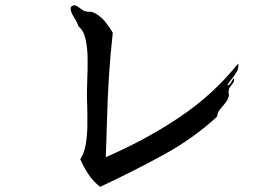

<svg xmlns="http://www.w3.org/2000/svg" viewBox="-20 -729 1040 744"><path d="M903 -483Q906 -465 896 -448.5Q886 -432 873 -417Q870 -412 866.5 -407.5Q863 -403 860 -399Q868 -398 873.5 -407Q879 -416 884 -424Q885 -426 885 -427Q889 -418 885.5 -411.5Q882 -405 877 -399Q874 -395 871 -391Q868 -387 867 -383Q866 -379 866 -375.5Q866 -372 866 -368Q867 -364 867 -360Q867 -356 865 -352Q861 -339 851 -327.5Q841 -316 832 -304.5Q823 -293 821 -277Q729 -192 611.5 -128Q494 -64 368 -5Q342 -25 323.5 -52.5Q305 -80 291 -112Q306 -134 312 -168Q318 -202 318.5 -241Q319 -280 318 -317Q317 -333 317 -347.5Q317 -362 317 -376Q317 -386 317.5 -396Q318 -406 318 -416Q320 -458 319.5 -501Q319 -544 311.5 -577.5Q304 -611 284 -627Q281 -637 276.5 -645.5Q272 -654 267 -661Q261 -671 257 -680.5Q253 -690 254 -701Q264 -711 272 -708Q280 -705 289 -698Q293 -695 298 -691.5Q303 -688 308 -686Q316 -683 325.5 -683.5Q335 -684 341 -681Q367 -670 386.5 -646Q406 -622 417 -602Q407 -511 402 -431Q397 -351 395 -275Q393 -199 390 -120Q545 -187 676 -275Q807 -363 903 -483Z"/></svg>

Font: Yuji Syuku
Style: Regular
Weight: 400
Designer: Kataoka Yuji
Foundry: Kinuta Font Factory
Version: Version 3.002